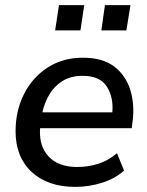

<svg xmlns="http://www.w3.org/2000/svg" viewBox="-20 -723 577 752"><path d="M275 9Q167 9 104 -49.5Q41 -108 41 -209Q41 -289 74 -354.5Q107 -420 166.5 -458.5Q226 -497 305 -497Q383 -497 428.5 -461.5Q474 -426 491 -368.5Q508 -311 499 -245L496 -221H137Q132 -151 170.5 -110Q209 -69 282 -69Q327 -69 366.5 -82Q406 -95 438 -123L466 -55Q432 -24 380.5 -7.5Q329 9 275 9ZM304 -426Q257 -426 224.5 -405.5Q192 -385 173 -352.5Q154 -320 146 -283H420Q425 -343 398 -384.5Q371 -426 304 -426ZM377 -604 391 -703H491L475 -604ZM196 -604 211 -703H310L295 -604Z"/></svg>

Font: Nunito Sans SemiBold
Style: Italic
Weight: 600
Italic angle: -9°
Designer: Vernon Adams
Foundry: Vernon Adams
Version: Version 3.006; ttfautohint (v1.8.3)